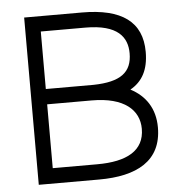

<svg xmlns="http://www.w3.org/2000/svg" viewBox="-48 -680 673 725"><g transform="rotate(-5 288.5 -317.0)"><path d="M279 0H70V-634H289C440 -634 516 -579 516 -465C516 -397 492 -354 446 -328C502 -299 537 -249 537 -177C537 -49 441 0 299 0ZM297 -58C409 -58 476 -94 476 -177C476 -248 420 -300 297 -300H128V-58ZM128 -358H309C412 -360 455 -393 455 -465C455 -526 420 -576 297 -576H128Z"/></g></svg>

Font: Linear
Style: Regular
Weight: 400
Designer: Braydon G. Fuller
Foundry: Braydon G. Fuller
Version: Version 1.000;PS 001.000;hotconv 1.0.38